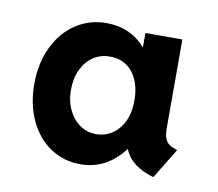

<svg xmlns="http://www.w3.org/2000/svg" viewBox="-49 -783 499 440"><g transform="rotate(10 201.0 -562.5)"><path d="M27.3 -560.5Q27.3 -608.9 45.4 -646.7Q63.5 -684.6 95.2 -705.6Q127 -726.6 166 -726.6Q222.7 -726.6 257.8 -686V-719.7H343.8V-518.6Q343.3 -498 348.1 -487.5Q353 -477.1 363.3 -472.7L376 -467.8L333 -397.5Q278.8 -413.1 264.2 -451.2Q245.6 -425.8 220 -411.6Q194.3 -397.5 163.1 -397.5Q124 -397.5 93 -418.2Q62 -439 44.7 -476.1Q27.3 -513.2 27.3 -560.5ZM259.8 -560.1V-565.4Q259.3 -605 239.7 -628.9Q220.2 -652.8 186.5 -652.3Q165.5 -652.3 148.7 -641.1Q131.8 -629.9 122.1 -609.1Q112.3 -588.4 112.3 -561.5Q112.3 -536.1 122.1 -515.6Q131.8 -495.1 148.7 -483.4Q165.5 -471.7 186.5 -471.7Q218.3 -472.2 238.8 -496.3Q259.3 -520.5 259.8 -560.1Z"/></g></svg>

Font: Reddit Sans Strawberry SemiBold
Style: Regular
Weight: 600
Designer: Stephen Hutchings
Foundry: Reddit
Version: Version 1.013